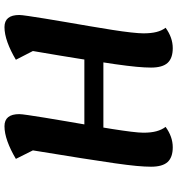

<svg xmlns="http://www.w3.org/2000/svg" viewBox="13 -779 792 858"><g transform="rotate(-90 409.0 -350.0)"><path d="M623 26Q578 26 557 3Q536 -20 536 -71Q536 -98 539.5 -136Q543 -174 551.5 -233.5Q560 -293 574 -382Q588 -471 610 -599L571 -675Q611 -699 648.5 -712.5Q686 -726 717 -726Q771 -726 771 -660Q771 -650 766.5 -619.5Q762 -589 755 -545.5Q748 -502 739 -450Q730 -398 721 -345Q712 -292 704.5 -244.5Q697 -197 693 -160.5Q689 -124 689 -105Q689 -71 695 -47Q701 -23 714 -6Q670 26 623 26ZM180 26Q135 26 114 3Q93 -20 93 -71Q93 -98 96.5 -136Q100 -174 108.5 -233.5Q117 -293 131 -382Q145 -471 166 -599L128 -675Q168 -699 205.5 -712.5Q243 -726 274 -726Q328 -726 328 -660Q328 -650 323.5 -619.5Q319 -589 312 -545.5Q305 -502 296 -450Q287 -398 278 -345Q269 -292 261.5 -244.5Q254 -197 249.5 -160.5Q245 -124 245 -105Q245 -71 251.5 -47Q258 -23 271 -6Q227 26 180 26ZM209 -284 227 -369H623L607 -284Z"/></g></svg>

Font: Lemonada Medium
Style: Regular
Weight: 500
Designer: Mohamed Gaber (Arabic), Eduardo Tunni (Latin)
Foundry: Kief Type Foundry
Version: Version 4.004; ttfautohint (v1.8.2)